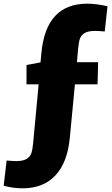

<svg xmlns="http://www.w3.org/2000/svg" viewBox="-22 -815 609 1043"><path d="M402 -547 396 -477H511L508 -357H385L357 -64Q344 69 278.5 138.5Q213 208 101 208Q50 208 -2 194L14 57Q46 60 66 60Q104 60 123 48Q142 36 148.5 16.5Q155 -3 158 -38L188 -357H122V-462L198 -476L203 -528Q228 -795 452 -795Q501 -795 562 -781L547 -644Q515 -647 494 -647Q456 -647 437 -635Q418 -623 411.5 -603Q405 -583 402 -547Z"/></svg>

Font: Bitter Pro Black
Style: Regular
Weight: 900
Designer: Sol Matas, and Bitter project Authors
Foundry: Sol Matas
Version: Version 1.010